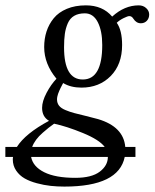

<svg xmlns="http://www.w3.org/2000/svg" viewBox="-41 -459 577 717"><path d="M340.8 -291Q340.8 -343.8 324 -376.5Q307.1 -409.2 275.9 -409.2Q252 -409.2 236.1 -399.9Q220.2 -390.6 212.2 -372.1Q204.1 -353.5 201.2 -332.8Q198.2 -312 198.2 -282.2Q198.2 -162.1 268.1 -162.1Q340.8 -162.1 340.8 -291ZM79.1 89.8H350.1Q330.1 63 268.8 37.8Q207.5 12.7 161.1 2.9Q147.5 12.7 140.4 18.3Q133.3 23.9 118.7 36.6Q104 49.3 94 62.7Q84 76.2 79.1 89.8ZM361.8 127H75.2Q82 163.1 124 184.1Q166 205.1 240.2 205.1Q301.3 205.1 331.5 182.1Q361.8 159.2 361.8 127ZM415 -291Q415 -218.3 372.3 -175Q329.6 -131.8 263.2 -131.8Q223.1 -131.8 194.8 -148.9Q193.8 -147.5 190.2 -140.1Q186.5 -132.8 184.8 -129.6Q183.1 -126.5 180.2 -119.6Q177.2 -112.8 175.8 -108.4Q174.3 -104 173.1 -98.4Q171.9 -92.8 171.9 -87.9Q171.9 -74.2 179.4 -64.5Q187 -54.7 203.6 -47.9Q220.2 -41 235.8 -36.9Q251.5 -32.7 279.1 -26.1Q306.6 -19.5 325.2 -14.2Q420.4 14.2 426.8 89.8H464.8V127H424.8Q402.3 237.8 199.2 237.8Q172.9 237.8 147.9 235.1Q123 232.4 96.7 225.3Q70.3 218.3 51 207.3Q31.7 196.3 19.3 178Q6.8 159.7 6.8 136.2Q6.8 129.9 7.8 127H-21V89.8H22Q53.7 39.6 142.1 -7.8Q116.2 -22.9 116.2 -56.2Q116.2 -80.6 132.8 -112.1Q149.4 -143.6 169.9 -165Q124 -220.2 124 -283.2Q124 -314.5 132.8 -341.6Q141.6 -368.7 159.7 -390.9Q177.7 -413.1 208.5 -426Q239.3 -439 279.8 -439Q342.3 -439 377.9 -397Q423.8 -439 477.1 -439Q493.7 -439 504.9 -428.7Q516.1 -418.5 516.1 -404.8Q516.1 -390.6 507.3 -381.3Q498.5 -372.1 484.9 -372.1Q467.8 -372.1 457 -389.2Q451.2 -398.9 441.9 -398.9Q436 -398.9 420.7 -391.4Q405.3 -383.8 395 -374Q415 -345.7 415 -291Z"/></svg>

Font: Common Serif
Style: Bold Italic
Weight: 700
Italic angle: -12°
Designer: Philipp H. Poll, Khaled Hosny
Foundry: Stefan Peev, Context Ltd.
Version: Version 1.026